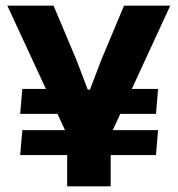

<svg xmlns="http://www.w3.org/2000/svg" viewBox="-20 -659 628 679"><path d="M327.5 -256.2 350.9 -344.5H539L531.6 -256.2ZM59 -198.8H539L531.6 -110.6H51.3ZM235.1 -344.5 259.4 -256.2H51.3L59 -344.5ZM224.5 -167.2 5.9 -639H169.4L250.5 -446.6L290.3 -342.1H298.2L338 -446.6L418.6 -639H582.1L364.3 -167.2ZM217.5 0V-307.6H371.4V0Z"/></svg>

Font: Anek Gurmukhi Medium
Style: Regular
Weight: 500
Designer: Sarang Kulkarni (Gurmukhi), Yesha Goshar (Latin)
Foundry: Ek Type
Version: Version 1.003